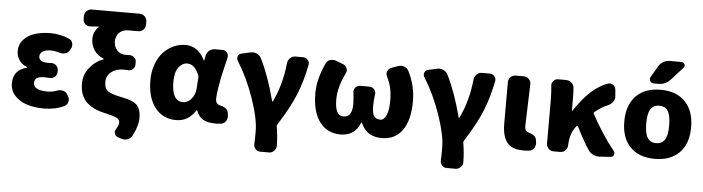

<svg xmlns="http://www.w3.org/2000/svg" viewBox="-55 -1053 5542 1514"><g transform="rotate(5 2716.0 -296.5)"><path d="M308.6 13.7Q233.4 13.7 173.8 -5.4Q114.3 -24.4 77.1 -65.4Q40 -106.4 40 -163.1Q40 -267.6 146.5 -294.9Q149.4 -295.9 149.4 -298.3Q149.4 -300.8 146.5 -301.8Q106.4 -315.4 85 -349.1Q63.5 -382.8 63.5 -418.9Q63.5 -473.6 98.6 -511.7Q133.8 -549.8 188.5 -566.4Q243.2 -583 310.5 -583Q386.7 -583 458 -551.8Q479.5 -543 486.3 -519.5Q488.3 -510.7 488.3 -503.9Q488.3 -488.3 480.5 -474.6L472.7 -460.9Q460.9 -441.4 437.5 -434.6Q426.8 -431.6 417 -431.6Q404.3 -431.6 392.6 -435.5Q357.4 -447.3 321.3 -447.3Q283.2 -447.3 260.3 -432.6Q237.3 -418 237.3 -393.6Q237.3 -347.7 310.5 -347.7Q321.3 -347.7 335 -348.6Q335.9 -348.6 337.9 -348.6Q359.4 -348.6 375 -334Q391.6 -318.4 391.6 -294.9V-284.2Q391.6 -261.7 375 -245.1Q359.4 -230.5 337.9 -230.5Q335.9 -230.5 335 -230.5Q310.5 -232.4 293 -232.4Q251 -232.4 232.4 -220.2Q213.9 -208 213.9 -180.7Q213.9 -122.1 327.1 -122.1Q363.3 -122.1 399.4 -135.7Q413.1 -141.6 427.7 -141.6Q436.5 -141.6 445.3 -139.6Q468.8 -134.8 480.5 -115.2L489.3 -100.6Q499 -85.9 499 -70.3Q499 -63.5 497.1 -56.6Q492.2 -33.2 470.7 -21.5Q400.4 13.7 308.6 13.7Z M1024.4 166Q1012.7 188.5 988.3 197.3Q976.6 202.1 963.9 202.1Q952.1 202.1 940.4 198.2L911.1 188.5Q890.6 182.6 884.8 162.1Q881.8 155.3 881.8 148.4Q881.8 135.7 889.6 125Q910.2 94.7 910.2 72.3Q910.2 49.8 888.2 37.6Q866.2 25.4 802.7 10.7Q754.9 1 719.2 -14.2Q683.6 -29.3 653.3 -54.2Q623 -79.1 606.9 -118.2Q590.8 -157.2 590.8 -209Q590.8 -278.3 634.3 -334Q677.7 -389.6 742.2 -413.1Q745.1 -414.1 745.1 -416.5Q745.1 -418.9 742.2 -419.9Q694.3 -438.5 668 -478Q641.6 -517.6 641.6 -567.4Q641.6 -594.7 652.8 -620.6Q664.1 -646.5 684.6 -664.1Q685.5 -665 685.1 -666.5Q684.6 -668 682.6 -668Q625 -664.1 617.2 -663.1Q614.3 -663.1 612.3 -663.1Q591.8 -663.1 577.1 -676.8Q559.6 -692.4 559.6 -715.8V-739.3Q559.6 -762.7 576.7 -779.8Q593.8 -796.9 617.2 -796.9H996.1Q1020.5 -796.9 1037.1 -779.8Q1053.7 -762.7 1053.7 -739.3V-715.8Q1053.7 -691.4 1037.1 -674.8Q1020.5 -658.2 996.1 -658.2H918.9Q874 -658.2 847.2 -631.8Q820.3 -605.5 820.3 -561.5Q820.3 -522.5 845.7 -493.2Q871.1 -463.9 913.1 -463.9Q930.7 -463.9 941.4 -464.8Q943.4 -464.8 945.3 -464.8Q964.8 -464.8 980.5 -452.1Q998 -438.5 998 -417V-393.6Q998 -372.1 980.5 -357.4Q965.8 -344.7 946.3 -344.7Q943.4 -344.7 941.4 -345.7Q923.8 -346.7 903.3 -346.7Q846.7 -346.7 810.1 -315.9Q773.4 -285.2 773.4 -236.3Q773.4 -184.6 803.7 -164.1Q834 -143.6 916 -127.9Q1005.9 -110.4 1036.1 -77.6Q1066.4 -44.9 1066.4 24.4Q1066.4 83 1024.4 166Z M1354.5 13.7Q1250 13.7 1188 -65.4Q1126 -144.5 1126 -282.2Q1126 -350.6 1147 -408.2Q1168 -465.8 1202.6 -503.4Q1237.3 -541 1282.7 -562Q1328.1 -583 1377.9 -583Q1478.5 -583 1531.2 -475.6Q1532.2 -473.6 1534.2 -473.6Q1536.1 -473.6 1536.1 -475.6L1543 -512.7Q1547.9 -537.1 1567.4 -553.2Q1586.9 -569.3 1611.3 -569.3H1671.9Q1694.3 -569.3 1708 -551.8Q1717.8 -539.1 1717.8 -524.4Q1717.8 -518.6 1716.8 -512.7Q1696.3 -426.8 1686.5 -384.3Q1676.8 -341.8 1666 -278.3Q1655.3 -214.8 1655.3 -180.7Q1655.3 -139.6 1690.4 -131.8Q1750 -119.1 1755.9 -80.1L1758.8 -62.5Q1759.8 -56.6 1759.8 -50.8Q1759.8 -31.2 1750 -14.6Q1737.3 6.8 1712.9 10.7Q1691.4 13.7 1666 13.7Q1604.5 13.7 1568.4 -6.8Q1532.2 -27.3 1515.6 -75.2Q1514.6 -78.1 1512.2 -78.1Q1509.8 -78.1 1508.8 -76.2Q1452.1 13.7 1354.5 13.7ZM1397.5 -131.8Q1433.6 -131.8 1462.9 -166Q1492.2 -200.2 1495.1 -248L1501 -337.9Q1502 -344.7 1499 -351.6Q1464.8 -438.5 1405.3 -438.5Q1365.2 -438.5 1336.4 -399.9Q1307.6 -361.3 1307.6 -285.2Q1307.6 -131.8 1397.5 -131.8Z M2164.1 148.4Q2164.1 170.9 2147.5 186.5Q2130.9 204.1 2107.4 204.1H2037.1Q2014.6 204.1 1999 186.5Q1986.3 171.9 1986.3 151.4Q1986.3 149.4 1986.3 146.5Q1988.3 112.3 1988.3 45.9Q1988.3 -50.8 1934.1 -208.5Q1879.9 -366.2 1799.8 -494.1Q1793 -504.9 1793 -515.6Q1793 -522.5 1795.9 -530.3Q1803.7 -549.8 1824.2 -553.7L1894.5 -569.3Q1903.3 -571.3 1911.1 -571.3Q1927.7 -571.3 1943.4 -564.5Q1966.8 -553.7 1978.5 -531.2Q2044.9 -399.4 2096.7 -201.2Q2097.7 -199.2 2100.1 -199.2Q2102.5 -199.2 2103.5 -201.2Q2169.9 -337.9 2187.5 -509.8Q2190.4 -534.2 2208 -550.8Q2225.6 -567.4 2250 -567.4H2310.5Q2334 -567.4 2347.7 -549.8Q2359.4 -536.1 2359.4 -520.5Q2359.4 -515.6 2358.4 -510.7Q2333 -380.9 2289.6 -273.4Q2246.1 -166 2153.3 -20.5Q2149.4 -13.7 2150.4 -6.8Q2164.1 76.2 2164.1 148.4Z M2656.2 13.7Q2550.8 13.7 2490.7 -66.4Q2430.7 -146.5 2430.7 -293Q2430.7 -404.3 2490.2 -532.2Q2500 -554.7 2523.4 -563.5Q2535.2 -567.4 2546.9 -567.4Q2558.6 -567.4 2570.3 -562.5L2629.9 -540Q2650.4 -532.2 2658.2 -510.7Q2662.1 -502 2662.1 -493.2Q2662.1 -481.4 2656.2 -469.7Q2599.6 -358.4 2599.6 -257.8Q2599.6 -129.9 2666 -129.9Q2736.3 -129.9 2736.3 -231.4Q2736.3 -273.4 2729.5 -325.2Q2728.5 -329.1 2728.5 -333Q2728.5 -350.6 2741.2 -365.2Q2755.9 -381.8 2778.3 -381.8H2850.6Q2873 -381.8 2888.7 -365.2Q2901.4 -350.6 2901.4 -332Q2901.4 -328.1 2900.4 -325.2Q2893.6 -271.5 2893.6 -231.4Q2893.6 -175.8 2909.2 -152.8Q2924.8 -129.9 2959 -129.9Q2988.3 -129.9 3006.3 -170.9Q3024.4 -211.9 3024.4 -285.2Q3024.4 -339.8 3015.1 -382.8Q3005.9 -425.8 2982.4 -473.6Q2976.6 -485.4 2976.6 -497.1Q2976.6 -505.9 2980.5 -514.6Q2988.3 -536.1 3008.8 -543.9L3063.5 -563.5Q3075.2 -567.4 3086.9 -567.4Q3098.6 -567.4 3110.4 -563.5Q3134.8 -554.7 3145.5 -533.2Q3203.1 -419.9 3203.1 -296.9Q3203.1 -148.4 3146 -67.4Q3088.9 13.7 2982.4 13.7Q2861.3 13.7 2817.4 -92.8Q2816.4 -94.7 2814.5 -94.7Q2812.5 -94.7 2811.5 -92.8Q2768.6 13.7 2656.2 13.7Z M3640.6 148.4Q3640.6 170.9 3624 186.5Q3607.4 204.1 3584 204.1H3513.7Q3491.2 204.1 3475.6 186.5Q3462.9 171.9 3462.9 151.4Q3462.9 149.4 3462.9 146.5Q3464.8 112.3 3464.8 45.9Q3464.8 -50.8 3410.6 -208.5Q3356.4 -366.2 3276.4 -494.1Q3269.5 -504.9 3269.5 -515.6Q3269.5 -522.5 3272.5 -530.3Q3280.3 -549.8 3300.8 -553.7L3371.1 -569.3Q3379.9 -571.3 3387.7 -571.3Q3404.3 -571.3 3419.9 -564.5Q3443.4 -553.7 3455.1 -531.2Q3521.5 -399.4 3573.2 -201.2Q3574.2 -199.2 3576.7 -199.2Q3579.1 -199.2 3580.1 -201.2Q3646.5 -337.9 3664.1 -509.8Q3667 -534.2 3684.6 -550.8Q3702.1 -567.4 3726.6 -567.4H3787.1Q3810.5 -567.4 3824.2 -549.8Q3835.9 -536.1 3835.9 -520.5Q3835.9 -515.6 3835 -510.7Q3809.6 -380.9 3766.1 -273.4Q3722.7 -166 3629.9 -20.5Q3626 -13.7 3627 -6.8Q3640.6 76.2 3640.6 148.4Z M4104.5 13.7Q4010.7 13.7 3973.1 -37.1Q3935.5 -87.9 3935.5 -184.6V-511.7Q3935.5 -535.2 3952.1 -552.2Q3968.8 -569.3 3993.2 -569.3H4057.6Q4081.1 -569.3 4097.7 -551.8Q4113.3 -536.1 4113.3 -513.7L4102.5 -177.7Q4102.5 -139.6 4129.9 -131.8Q4189.5 -116.2 4195.3 -80.1L4198.2 -62.5Q4199.2 -56.6 4199.2 -50.8Q4199.2 -31.2 4189.5 -14.6Q4176.8 6.8 4152.3 10.7Q4130.9 13.7 4104.5 13.7Z M4814.5 -43.9Q4821.3 -35.2 4821.3 -26.4Q4821.3 -20.5 4819.3 -13.7Q4812.5 2.9 4793.9 3.9L4708 9.8Q4705.1 9.8 4701.2 9.8Q4677.7 9.8 4656.2 0Q4631.8 -11.7 4617.2 -34.2Q4566.4 -111.3 4515.6 -214.8Q4512.7 -220.7 4507.8 -215.8Q4456.1 -162.1 4452.1 -57.6Q4451.2 -33.2 4434.6 -16.6Q4418 0 4394.5 0H4342.8Q4318.4 0 4301.8 -17.1Q4285.2 -34.2 4285.2 -57.6V-391.6Q4285.2 -453.1 4279.3 -511.7Q4278.3 -514.6 4278.3 -517.6Q4278.3 -537.1 4291 -551.8Q4305.7 -569.3 4328.1 -569.3H4389.6Q4415 -569.3 4434.1 -553.2Q4453.1 -537.1 4455.1 -511.7Q4458 -478.5 4458 -426.8V-333Q4458 -331.1 4460 -331.1Q4461.9 -331.1 4462.9 -333Q4589.8 -525.4 4724.6 -570.3Q4732.4 -572.3 4739.3 -572.3Q4752.9 -572.3 4764.6 -563.5Q4783.2 -548.8 4785.2 -525.4L4789.1 -474.6Q4790 -471.7 4790 -468.8Q4790 -448.2 4776.4 -430.7Q4762.7 -410.2 4738.3 -400.4Q4688.5 -380.9 4634.8 -335.9Q4628.9 -331.1 4631.8 -324.2Q4713.9 -169.9 4814.5 -43.9Z M5074.2 -168.9Q5095.7 -134.8 5141.1 -134.8Q5186.5 -134.8 5209.5 -168.9Q5232.4 -203.1 5232.4 -283.2Q5232.4 -363.3 5209.5 -397.5Q5186.5 -431.6 5141.1 -431.6Q5095.7 -431.6 5073.2 -397.5Q5050.8 -363.3 5050.8 -283.2Q5050.8 -203.1 5074.2 -168.9ZM5336.9 -83Q5266.6 -10.7 5141.6 -10.7Q5016.6 -10.7 4946.8 -82.5Q4877 -154.3 4877 -283.7Q4877 -413.1 4946.8 -485.4Q5016.6 -557.6 5141.6 -557.6Q5266.6 -557.6 5336.4 -485.4Q5406.2 -413.1 5406.2 -283.7Q5406.2 -154.3 5336.9 -83ZM5287.1 -790Q5303.7 -790 5310.5 -774.4Q5313.5 -768.6 5313.5 -763.7Q5313.5 -754.9 5306.6 -747.1L5214.8 -645.5Q5176.8 -602.5 5119.1 -602.5H5082Q5062.5 -602.5 5053.7 -619.1Q5048.8 -627 5048.8 -635.3Q5048.8 -643.6 5053.7 -652.3L5105.5 -740.2Q5119.1 -763.7 5142.6 -776.9Q5166 -790 5192.4 -790Z"/></g></svg>

Font: Gen Jyuu Gothic Heavy
Style: Bold
Weight: 900
Designer: [Source Han Sans]
Ryoko NISHIZUKA  (kana & ideographs); Paul D. Hunt (Latin, Greek & Cyrillic); Wenlong ZHANG  (bopomofo
Version: Version 1.002.20150607